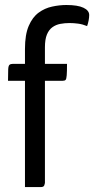

<svg xmlns="http://www.w3.org/2000/svg" viewBox="-20 -759 382 779"><path d="M81.3 0V-431.3H12.5Q12.5 -463.7 13.3 -478.1Q14.1 -492.5 18.7 -496.2Q23.3 -500 33.5 -500H81.3V-560.5Q81.3 -618.5 96.6 -654Q111.9 -689.5 136.7 -707.6Q161.5 -725.8 191.3 -732.2Q221 -738.7 249.3 -738.7Q295.2 -738.7 318.6 -727.6Q341.9 -716.6 341.9 -698Q341.9 -688.2 339.6 -675.9Q337.3 -663.7 333.4 -653.2Q314.7 -660.8 296.9 -663.1Q279.1 -665.5 262.2 -665.5Q242.5 -665.5 224.7 -662.1Q206.8 -658.8 192.7 -648.6Q178.5 -638.5 170.4 -619Q162.3 -599.5 162.3 -566.9V-500H251.9Q251.9 -468.3 250.7 -453.6Q249.6 -438.8 246.3 -435.1Q243 -431.3 234.8 -431.3H162.3V-16.5Q162.3 -14.7 159.8 -7.4Q157.3 0 145.8 0Z"/></svg>

Font: Yanone Kaffeesatz ExtraLight
Style: Regular
Weight: 200
Designer: Yanone (Cyrillic: Daniel Pouzeot, Huerta Tipografica, and Cyreal)
Foundry: Yanone
Version: Version 2.003